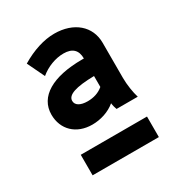

<svg xmlns="http://www.w3.org/2000/svg" viewBox="-103 -771 459 502"><g transform="rotate(-30 126.5 -519.5)"><path d="M100 -449C125 -449 151 -457 170 -473C171 -465 173 -458 175 -453H239C234 -469 230 -494 230 -515V-621C230 -671 191 -705 132 -705C101 -705 66 -694 31 -673L56 -621C76 -638 103 -648 127 -648C154 -648 167 -635 167 -610H162C72 -610 20 -579 20 -525C20 -480 52 -449 100 -449ZM120 -508C98 -508 85 -516 85 -529C85 -547 111 -556 167 -557V-524C154 -513 138 -508 120 -508ZM34 -334H234V-396H34Z"/></g></svg>

Font: Fixel Text Regular
Style: Regular
Weight: 400
Width: 4
Designer: AlfaBravo + MacPaw
Foundry: Kyrylo Tkachov, Marchela Mozhyna, Serhii Makarenko, Maria Weinstein, Zakhar Kryvoshyya
Version: Version 1.211